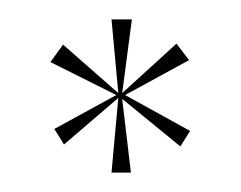

<svg xmlns="http://www.w3.org/2000/svg" viewBox="-20 -719 249 198"><path d="M100 -621 32 -655 45 -673 102 -623 95 -699H116L106 -623L162 -674L175 -657L109 -621L176 -584L166 -568L106 -617L115 -541H95L102 -618L46 -570L36 -586Z"/></svg>

Font: Moniqa ExtLt Narrow Display
Style: Regular
Weight: 200
Width: 4
Designer: Rajesh Rajput
Foundry: Rajesh Rajput
Version: Version 1.000